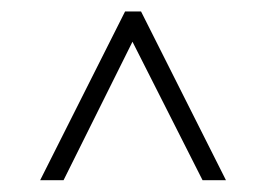

<svg xmlns="http://www.w3.org/2000/svg" viewBox="-20 -758 456 329"><path d="M48.8 -449.2 194.3 -738.3H221.7L367.2 -449.2H327.1L207 -686.5L88.9 -449.2Z"/></svg>

Font: Post No Bills Colombo Light
Style: Regular
Weight: 300
Designer: Kosala Senevirathne, Siva Puranthara, Lasantha Premarathna, Tharique Azeez
Foundry: Mooniak
Version: Version 1.220 ; ttfautohint (v1.6)